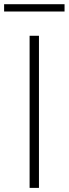

<svg xmlns="http://www.w3.org/2000/svg" viewBox="-45 -914 334 934"><path d="M99 0V-740H144.5V0ZM-25 -858V-893.5H269V-858Z"/></svg>

Font: Encode Sans SmExp XLt
Style: Regular
Weight: 200
Width: 6
Designer: Multiple Designers
Foundry: Impallari Type
Version: Version 3.002; ttfautohint (v1.8.3) -l 8 -r 50 -G 200 -x 14 